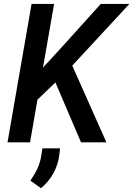

<svg xmlns="http://www.w3.org/2000/svg" viewBox="-20 -731 685 986"><path d="M264.6 -307.6 172.4 -219.2 134.3 0H18.6L142.1 -710.9H257.8L200.7 -383.8L281.7 -471.7L497.6 -710.9H644.5L351.1 -394L526.4 0H396ZM284.7 64Q278.8 114.3 254.2 158.7Q229.5 203.1 190.4 235.4L136.2 196.8Q157.2 166.5 172.1 134.5Q187 102.5 192.4 65.9L197.8 30.8H288.6Z"/></svg>

Font: Roboto Mono Medium
Style: Italic
Weight: 500
Designer: Google
Version: Version 2.000985; 2015; ttfautohint (v1.3)